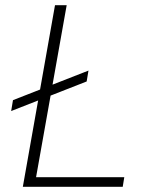

<svg xmlns="http://www.w3.org/2000/svg" viewBox="-20 -720 574 740"><path d="M23 -292 30 -334 321 -448 314 -406ZM68 0 192 -700H237L119 -37H459L453 0Z"/></svg>

Font: DM Sans 16pt ExtraLight
Style: Italic
Weight: 250
Italic angle: -10°
Version: Version 4.004;gftools[0.9.30]